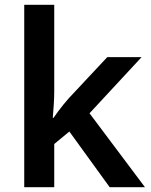

<svg xmlns="http://www.w3.org/2000/svg" viewBox="-20 -780 628 800"><path d="M206 -399Q206 -373 204 -344Q202 -315 200 -289H203Q211 -301 222 -315.5Q233 -330 244.5 -344.5Q256 -359 267 -371L427 -542H570L353 -308L584 0H437L269 -232L206 -180V0H81V-760H206Z"/></svg>

Font: Noto Sans Hanifi Rohingya SemiBold
Style: Regular
Weight: 600
Version: Version 2.101